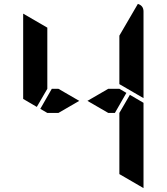

<svg xmlns="http://www.w3.org/2000/svg" viewBox="-20 -1018 856 986"><path d="M629 -541 570 -438H536L429 -500L536 -562H593ZM647 -531 717 -490V-52L593 -124V-138V-144V-302V-396V-438ZM169 -469 99 -510V-948L223 -876V-698V-590V-562ZM688 -998Q717 -989 717 -959V-514L593 -586V-698V-835ZM280 -438H223L187 -459L246 -562H280L387 -500Z"/></svg>

Font: DSEG14 Modern
Style: Bold
Weight: 700
Designer: Keshikan(Twitter:@keshinomi_88pro)
Version: Version 0.46